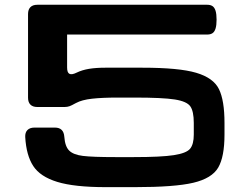

<svg xmlns="http://www.w3.org/2000/svg" viewBox="-20 -770 1025 806"><path d="M136.7 -750H850.1Q863.4 -750 871.9 -744.4Q880.4 -738.9 884.8 -725.1Q889.2 -711.3 889.2 -687.5Q889.2 -663.7 884.8 -649.9Q880.4 -636.1 871.9 -630.6Q863.4 -625 850.1 -625H261.7V-486.8Q261.7 -464.8 271.7 -460Q281.7 -455.1 302.2 -465.3Q324.5 -476.1 353.6 -481Q382.6 -485.8 421.4 -485.8H578.1Q731.1 -485.8 803.5 -464.5Q876 -443.1 899.2 -395.8Q922.4 -348.5 922.4 -253.9V-205.1Q922.4 -111.3 895.9 -66.3Q869.4 -21.3 791.5 -2.8Q713.6 15.6 546.4 15.6H424.3Q292 15.6 220.4 -6.4Q148.7 -28.4 119.5 -73.2Q90.3 -118 85.9 -194.8Q85 -213.9 95.2 -224.1Q105.5 -234.4 124.5 -234.4H210.4Q229 -234.4 238.9 -224.6Q248.7 -214.8 250 -195.8Q252.9 -155.1 270.6 -137.7Q288.2 -120.4 328 -115.5Q367.9 -110.5 464.4 -110.5H541.5Q657.1 -110.5 709.7 -118.7Q762.3 -126.8 777.9 -145.5Q793.5 -164.2 793.5 -205.1V-253.9Q793.5 -302.8 778.9 -323.6Q764.4 -344.4 713.7 -352.4Q663 -360.4 543.9 -360.4H474.1Q408.5 -360.4 366.1 -355.6Q323.6 -350.8 299.8 -337.9Q296.9 -335.9 294.9 -335.4Q281.2 -327.6 272 -324.2Q262.7 -320.8 251 -320.8H136.7Q117.7 -320.8 107.7 -330.8Q97.7 -340.8 97.7 -359.9V-710.9Q97.7 -730 107.7 -740Q117.7 -750 136.7 -750Z"/></svg>

Font: Gyrochrome
Style: Regular
Weight: 400
Designer: David Moles
Foundry: David Moles
Version: Version 1.005;Glyphs 3.2.3 (3260)